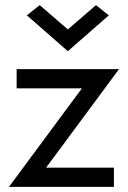

<svg xmlns="http://www.w3.org/2000/svg" viewBox="-20 -730 500 750"><path d="M300 -385H45V-460H445L160 -75H425V0H15ZM245 -615 355 -710 405 -670 245 -530 85 -670 135 -710Z"/></svg>

Font: jost-mod-400
Style: Regular
Weight: 400
Version: Version 3.200; ttfautohint (v0.97) -l 8 -r 50 -G 200 -x 14 -